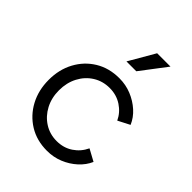

<svg xmlns="http://www.w3.org/2000/svg" viewBox="-224 -913 1048 1048"><g transform="rotate(45 300.0 -389.0)"><path d="M55 -269Q55 -349 89 -412Q123 -475 183 -511.5Q243 -548 322 -548Q372 -548 416 -530Q460 -512 494 -481.5Q528 -451 545 -411L477 -376Q457 -419 416 -446Q375 -473 322 -473Q269 -473 226.5 -446.5Q184 -420 159.5 -373.5Q135 -327 135 -268Q135 -210 159.5 -163.5Q184 -117 226.5 -90Q269 -63 322 -63Q375 -63 415.5 -90Q456 -117 477 -162L545 -125Q528 -86 494 -55Q460 -24 416 -6Q372 12 322 12Q243 12 183 -25Q123 -62 89 -125.5Q55 -189 55 -269ZM284 -640 371 -790H474L360 -640Z"/></g></svg>

Font: Kosmopol Plus Jakarta Sans
Style: Regular
Weight: 400
Designer: Gumpita Rahayu
Foundry: Tokotype
Version: Version 2.006